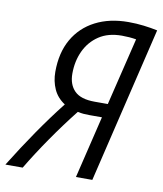

<svg xmlns="http://www.w3.org/2000/svg" viewBox="-115 -765 706 831"><g transform="rotate(10 238.0 -350.0)"><path d="M-35 0Q17 -84 69 -159.5Q121 -235 173 -301Q139 -323 123.5 -357.5Q108 -392 108 -433Q108 -517 142 -576.5Q176 -636 238 -668Q300 -700 383 -700Q418 -700 450.5 -696Q483 -692 511 -686L347 0H275L341 -274H286Q272 -274 260 -275Q248 -276 234 -279Q179 -209 130 -138Q81 -67 41 0ZM298 -335H356L428 -632Q398 -637 365 -637Q305 -637 264.5 -610Q224 -583 203 -538Q182 -493 182 -438Q182 -390 209.5 -362.5Q237 -335 298 -335Z"/></g></svg>

Font: Ubuntu Sans Condensed
Style: Italic
Weight: 400
Width: 3
Italic angle: -13.5°
Designer: Dalton Maag Ltd
Foundry: Dalton Maag Ltd
Version: Version 1.006; ttfautohint (v1.8.4.7-5d5b)